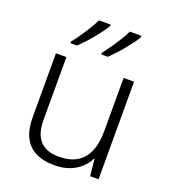

<svg xmlns="http://www.w3.org/2000/svg" viewBox="-140 -870 877 984"><g transform="rotate(20 298.0 -378.0)"><path d="M507 -532V0H461L452 -91H449Q435 -62 409.5 -39Q384 -16 349 -3Q314 10 268 10Q207 10 165 -11.5Q123 -33 102 -76Q81 -119 81 -184V-532H138V-189Q138 -113 172.5 -76Q207 -39 275 -39Q334 -39 372.5 -62Q411 -85 430.5 -130Q450 -175 450 -242V-532ZM462 -758Q453 -742 438.5 -722.5Q424 -703 406.5 -681.5Q389 -660 371 -641Q353 -622 337 -606H301V-615Q317 -635 335.5 -661.5Q354 -688 371.5 -716Q389 -744 399 -766H462ZM294 -758Q285 -742 270.5 -722.5Q256 -703 238.5 -681.5Q221 -660 203 -641Q185 -622 169 -606H133V-615Q149 -635 167.5 -661.5Q186 -688 203 -716Q220 -744 231 -766H294Z"/></g></svg>

Font: Noto Sans Thai Light
Style: Regular
Weight: 300
Designer: Monotype Design Team
Foundry: Monotype Imaging Inc.
Version: Version 2.001